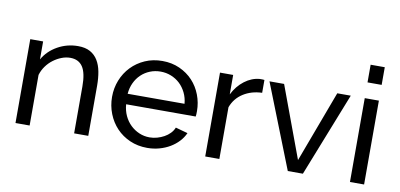

<svg xmlns="http://www.w3.org/2000/svg" viewBox="-70 -948 2452 1177"><g transform="rotate(10 1156.0 -360.0)"><path d="M524 0H436V-292Q436 -376 410.5 -414Q385 -452 333 -452Q306 -452 279 -441.5Q252 -431 228 -413Q204 -395 186 -370Q168 -345 159 -315V0H71V-522H151V-410Q182 -465 240.5 -498Q299 -531 368 -531Q413 -531 443 -514.5Q473 -498 491 -468.5Q509 -439 516.5 -399Q524 -359 524 -312Z M892 10Q833 10 784 -11.5Q735 -33 700 -70Q665 -107 645.5 -156.5Q626 -206 626 -261Q626 -316 645.5 -365Q665 -414 700.5 -451Q736 -488 785 -509.5Q834 -531 893 -531Q952 -531 1000.5 -509Q1049 -487 1083 -450.5Q1117 -414 1135.5 -365.5Q1154 -317 1154 -265Q1154 -254 1153.5 -245Q1153 -236 1152 -231H719Q722 -192 737 -160Q752 -128 776 -105Q800 -82 830.5 -69Q861 -56 895 -56Q919 -56 942 -62.5Q965 -69 985 -80Q1005 -91 1020.5 -107Q1036 -123 1044 -143L1120 -122Q1107 -93 1084.5 -69Q1062 -45 1032.5 -27.5Q1003 -10 967 0Q931 10 892 10ZM1071 -296Q1068 -333 1052.5 -364.5Q1037 -396 1013.5 -418Q990 -440 959 -452.5Q928 -465 893 -465Q858 -465 827 -452.5Q796 -440 772.5 -417.5Q749 -395 734.5 -364Q720 -333 717 -296Z M1528 -445Q1462 -443 1411.5 -411Q1361 -379 1340 -322V0H1252V-522H1334V-401Q1361 -455 1405 -488.5Q1449 -522 1499 -526Q1509 -526 1516 -526Q1523 -526 1528 -525Z M1766 0 1560 -522H1651L1816 -77L1982 -522H2066L1860 0Z M2153 0V-522H2241V0ZM2153 -620V-730H2241V-620Z"/></g></svg>

Font: PTCRaleway Medium
Style: Regular
Weight: 500
Designer: Matt McInerney, Pablo Impallari, Rodrigo Fuenzalida
Foundry: Matt McInerney, Pablo Impallari, Rodrigo Fuenzalida
Version: Version 3.000g; ttfautohint (v1.5) -l 8 -r 28 -G 28 -x 14 -D